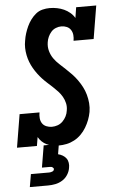

<svg xmlns="http://www.w3.org/2000/svg" viewBox="-63 -785 629 1047"><g transform="rotate(-5 252.0 -261.5)"><path d="M233 8Q216 8 199.5 5Q183 2 168.5 -5Q154 -12 142.5 -23Q131 -34 123 -48L115 0H6L36 -181H145Q142 -165 143.5 -149Q145 -133 153 -121Q161 -109 175.5 -103Q190 -97 206 -97Q222 -97 237.5 -102.5Q253 -108 265 -120Q277 -132 284.5 -147Q292 -162 294 -178Q298 -199 293.5 -218.5Q289 -238 279.5 -254.5Q270 -271 257 -285Q244 -299 230 -312Q216 -325 202 -337.5Q188 -350 175 -364Q162 -378 150.5 -393.5Q139 -409 129.5 -425.5Q120 -442 113 -460Q106 -478 102 -498Q98 -518 97.5 -538Q97 -558 101 -578Q104 -598 110 -617Q116 -636 124.5 -654.5Q133 -673 145.5 -690Q158 -707 174 -720Q190 -733 210 -738Q230 -743 249 -743Q270 -743 290 -739Q310 -735 327.5 -727Q345 -719 360 -706.5Q375 -694 385 -677L394 -735H504L474 -554H364Q367 -570 365.5 -585.5Q364 -601 356 -613.5Q348 -626 334 -632Q320 -638 304 -638Q289 -638 274 -632Q259 -626 248.5 -614Q238 -602 231.5 -587.5Q225 -573 223 -558Q219 -533 225.5 -510Q232 -487 245 -468.5Q258 -450 275 -434.5Q292 -419 308.5 -403.5Q325 -388 340.5 -372Q356 -356 369.5 -337Q383 -318 393.5 -298Q404 -278 410.5 -255Q417 -232 419 -208Q421 -184 417 -160Q413 -138 405 -117Q397 -96 385 -76Q373 -56 356.5 -39.5Q340 -23 319.5 -12Q299 -1 277 3.5Q255 8 233 8ZM57 220 69 150H169Q177 150 186 146.5Q195 143 196 135Q197 131 194.5 128Q192 125 189 123Q186 121 182 120.5Q178 120 174 120H132L152 0H235L226 55Q239 58 251 65Q263 72 270.5 82.5Q278 93 280 107Q282 121 279 135Q276 154 264.5 172Q253 190 235 201Q217 212 197 216Q177 220 157 220Z"/></g></svg>

Font: Iosevka Slab Extrabold Oblique
Style: Regular
Weight: 800
Italic angle: -9°
Monospace: yes
Designer: Belleve Invis
Foundry: Belleve Invis
Version: Version 11.1.1; ttfautohint (v1.8.3)